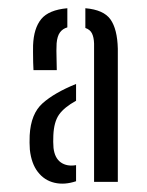

<svg xmlns="http://www.w3.org/2000/svg" viewBox="-20 -826 360 469"><path d="M209.8 -381.8V-719.6Q209.3 -734.9 204.7 -744.3Q200.2 -753.6 188.5 -757.7V-805.9Q233.3 -802.1 249.9 -778.5Q266.6 -754.9 267.8 -707.1V-381.8ZM52.9 -460.5Q52.4 -470 52.2 -477.6Q52 -485.2 52.5 -495.3Q55.2 -548 84.1 -573.8Q113.1 -599.6 165.8 -620.9V-579.9Q136.8 -563.9 124.2 -546Q111.7 -528.1 110.3 -495.3Q109.8 -487.7 110 -479.6Q110.2 -471.5 110.7 -464.6Q113.7 -439.7 128.7 -429.2Q143.6 -418.8 165.8 -422.6V-383.3Q137.4 -373.8 113 -379.6Q88.5 -385.3 72.6 -405.8Q56.6 -426.3 52.9 -460.5ZM61.8 -654.7Q61.3 -661 61 -674.1Q60.7 -687.2 60.7 -699.5Q60.7 -711.9 60.8 -715.4Q62.4 -757 80.7 -779.4Q99.1 -801.8 144.5 -805.9V-759.1Q133.1 -755.9 126.5 -746.9Q119.8 -737.8 118.3 -720.2Q117.8 -715.1 117.8 -702.1Q117.8 -689 118.3 -675.3Q118.7 -661.7 118.7 -654.7Z"/></svg>

Font: Big Shoulders Stencil Display SC Thin
Style: Regular
Weight: 100
Designer: Patric King
Foundry: XO Type Co
Version: Version 2.001